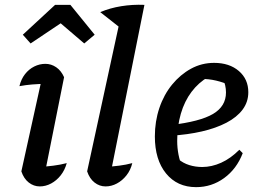

<svg xmlns="http://www.w3.org/2000/svg" viewBox="-20 -761 1076 791"><path d="M161 -28 141 -73Q172 -75 200 -78.5Q228 -82 255 -89Q247 -60 230 -38.5Q213 -17 190.5 -5Q168 7 144 7Q119 7 98.5 -9Q78 -25 68 -55L158 -463L172 -416Q138 -415 112.5 -413Q87 -411 60 -406Q67 -435 83 -455.5Q99 -476 121 -487Q143 -498 167 -498Q191 -498 211.5 -484Q232 -470 244 -443ZM270 -741 370 -618 327 -582 230 -665 106 -582 74 -618 207 -741Z M477 -645 393 -711Q433 -728 479.5 -735.5Q526 -743 575 -741ZM432 -28 411 -73Q443 -75 471 -78.5Q499 -82 525 -89Q518 -60 501 -38.5Q484 -17 461.5 -5Q439 7 415 7Q390 7 369.5 -9Q349 -25 339 -55L482 -714L575 -741Z M788 10Q710 10 664 -46.5Q618 -103 618 -199Q618 -261 636.5 -316Q655 -371 689 -412.5Q723 -454 767 -478Q811 -502 862 -502Q925 -502 964 -468.5Q1003 -435 1003 -381Q1003 -341 979.5 -309.5Q956 -278 913 -255.5Q870 -233 811.5 -219.5Q753 -206 684 -202V-246Q804 -260 857.5 -291.5Q911 -323 911 -380Q911 -410 898 -437L929 -409Q900 -422 870 -429Q840 -436 807 -436L838 -444Q798 -421 769 -382.5Q740 -344 725 -292.5Q710 -241 710 -180Q710 -152 715.5 -123.5Q721 -95 733 -69L714 -106Q734 -89 759.5 -81Q785 -73 813 -73Q852 -73 891 -90.5Q930 -108 966 -144L980 -130Q955 -65 903.5 -27.5Q852 10 788 10Z"/></svg>

Font: Piazzolla Thin SemiBold
Style: Italic
Weight: 600
Italic angle: -11.3°
Version: Version 2.005